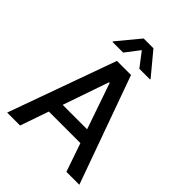

<svg xmlns="http://www.w3.org/2000/svg" viewBox="-261 -1086 1223 1223"><g transform="rotate(45 350.0 -474.5)"><path d="M350.1 -887.8 277 -792.6H181.1V-797.9L305.8 -948.5H394.2L519.2 -797.9V-792.6H422.9ZM558.6 0 492.2 -192.5H208.1L141.3 0H24.9L286.6 -727.3H413.4L675.1 0ZM240.1 -284.8H460.2L353 -595.2H347.3Z"/></g></svg>

Font: TID UI Medium
Style: Regular
Weight: 500
Designer: The TID Project Authors
Foundry: Bakken & Bæck
Version: Version 1.001;hotconv 1.0.109;makeotfexe 2.5.65596